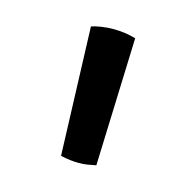

<svg xmlns="http://www.w3.org/2000/svg" viewBox="-58 -937 415 415"><g transform="rotate(15 149.5 -729.5)"><path d="M110 -585 100 -872Q109 -875 122 -877Q135 -879 149 -879Q175 -879 199 -872L189 -585Q179 -583 170 -581.5Q161 -580 151 -580Q132 -580 110 -585Z"/></g></svg>

Font: Borel
Style: Regular
Weight: 400
Designer: Rosalie Wagner
Foundry: ANRT
Version: Version 1.007; ttfautohint (v1.8.4.7-5d5b)